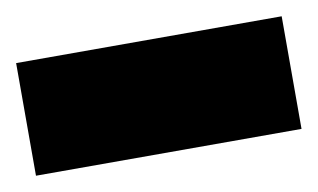

<svg xmlns="http://www.w3.org/2000/svg" viewBox="-37 -810 451 272"><g transform="rotate(-10 188.0 -674.0)"><path d="M379 -593H-3V-755H379Z"/></g></svg>

Font: Repo
Style: ExtraBlack
Weight: 1000
Designer: Stefan Peev
Foundry: Context Ltd
Version: Version 001.000